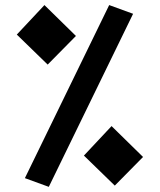

<svg xmlns="http://www.w3.org/2000/svg" viewBox="-20 -723 626 753"><path d="M171.4 9.8 77.6 -24.4 408.2 -703.1 502 -668.9ZM430.2 4.9 309.1 -112.8 417.5 -228.5 541 -107.4ZM167 -469.7 45.9 -587.4 154.3 -703.1 277.8 -582Z"/></svg>

Font: Cascadia Mono PL SemiBold
Style: Regular
Weight: 600
Monospace: yes
Designer: Aaron Bell
Foundry: Saja Typeworks
Version: Version 2404.023; ttfautohint (v1.8.4)